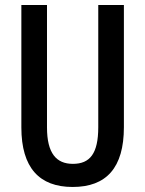

<svg xmlns="http://www.w3.org/2000/svg" viewBox="-20 -734 578 764"><path d="M473 -228V-714H371V-228C371 -123 338 -82 270 -82C204 -82 167 -124 167 -227V-714H65V-227C65 -66 137 10 269 10C403 10 473 -66 473 -228Z"/></svg>

Font: Noto Sans Bengali ExtraCondensed Medium
Style: Regular
Weight: 500
Width: 2
Designer: Joana Ranito - Universal Thirst; Jelle Bosma - Monotype Design Team
Foundry: Universal Thirst ehf.
Version: Version 3.000